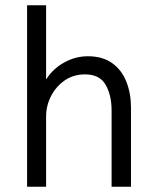

<svg xmlns="http://www.w3.org/2000/svg" viewBox="-20 -710 589 730"><path d="M83 0ZM83 0ZM478 0H404.3V-289.1Q404.3 -348.1 381.6 -387.7Q358.9 -427.2 303.2 -427.2Q259.3 -427.2 226.1 -404.3Q192.9 -381.3 174.1 -344.7Q155.3 -308.1 155.3 -267.1V0H83V-689.9H155.3V-407.7Q180.7 -448.2 223.6 -472.2Q266.6 -496.1 314 -496.1Q370.1 -496.1 406.5 -470Q442.9 -443.8 460.4 -399.4Q478 -355 478 -300.8Z"/></svg>

Font: Acari Sans
Style: Regular
Weight: 400
Designer: Alfredo Marco Pradil and Stefan Peev
Foundry: Hanken Design Co.
Version: Version 1.045;February 4, 2021;FontCreator 13.0.0.2655 64-bi